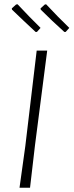

<svg xmlns="http://www.w3.org/2000/svg" viewBox="-20 -875 343 895"><path d="M286 -726H280Q223 -777 170 -830L169 -836L189 -854L195 -855Q251 -795 303 -745ZM152 -726H146Q91 -777 36 -830L35 -836L55 -854L62 -855Q117 -796 169 -745ZM200 -639 143 -197 120 0H71L98 -194L151 -639Z"/></svg>

Font: Alegreya Sans Light
Style: Italic
Weight: 300
Italic angle: -7°
Designer: Juan Pablo del Peral
Foundry: Huerta Tipografica
Version: Version 2.007